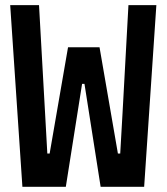

<svg xmlns="http://www.w3.org/2000/svg" viewBox="-20 -718 640 738"><path d="M233 0 295.5 -395.6H304.7L366.8 0H534.1L581 -698.2H473.7L451 -283.4L442.1 -127.8H433.2L362.6 -536.2H241.5L170.8 -127.8H161.9L153.1 -285.9L130 -698.2H19.2L66.1 0Z"/></svg>

Font: Margiela Mono SemiBold
Style: Regular
Weight: 600
Designer: Mike Abbink, Paul van der Laan, Pieter van Rosmalen
Foundry: Bold Monday
Version: Version 2.003 2021